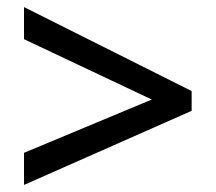

<svg xmlns="http://www.w3.org/2000/svg" viewBox="-20 -634 612 544"><path d="M48 -201 410 -352 48 -523V-614L523 -376V-320L48 -110Z"/></svg>

Font: Noto Sans Nag Mundari Medium
Style: Regular
Weight: 500
Version: Version 1.000